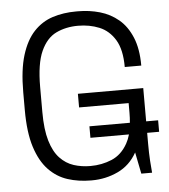

<svg xmlns="http://www.w3.org/2000/svg" viewBox="-51 -742 703 799"><g transform="rotate(-5 300.0 -343.0)"><path d="M297 10Q245 10 200 -4.5Q155 -19 121 -54.5Q87 -90 67.5 -151Q48 -212 48 -306V-380Q48 -474 67 -535Q86 -596 119.5 -631.5Q153 -667 198 -681.5Q243 -696 296 -696H305Q352 -696 395.5 -683.5Q439 -671 473 -642.5Q507 -614 527 -566Q547 -518 547 -448H478Q478 -521 453 -562Q428 -603 387.5 -619.5Q347 -636 299 -636Q248 -636 207.5 -616.5Q167 -597 143.5 -545Q120 -493 120 -396V-291Q120 -218 134 -171Q148 -124 173 -97.5Q198 -71 230.5 -60.5Q263 -50 300 -50Q348 -50 389.5 -67.5Q431 -85 456 -130Q465 -146 471 -167H310V-215H479Q481 -235 481 -257V-297H274V-354H547V-215H597V-167H547V-122Q547 -82 549 -50.5Q551 -19 553 0H508L490 -90Q461 -38 410 -14Q359 10 301 10Z"/></g></svg>

Font: Chivo Mono Medium ExtraLight
Style: Regular
Weight: 250
Monospace: yes
Version: Version 1.008